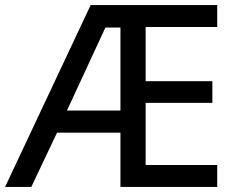

<svg xmlns="http://www.w3.org/2000/svg" viewBox="-21 -734 933 754"><path d="M832 0H452V-213H203L102 0H-1L335 -714H832V-628H551V-415H813V-330H551V-86H832ZM242 -300H452V-626H393Z"/></svg>

Font: Noto Sans Kayah Li Medium
Style: Regular
Weight: 500
Designer: Monotype Design Team, Sérgio Martins
Foundry: Monotype Imaging Inc.
Version: Version 2.002; ttfautohint (v1.8.4.7-5d5b)